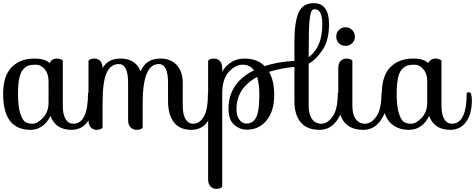

<svg xmlns="http://www.w3.org/2000/svg" viewBox="-20 -826 3033 1226"><path d="M542 -231Q543 -237 557 -237Q575 -237 575 -184Q575 -99 538.5 -48Q502 3 436 3Q335 3 302 -86Q283 -45 250 -21Q217 3 175 3Q0 3 0 -226Q0 -342 54.5 -397Q109 -452 199 -452Q268 -452 297 -423Q310 -452 343 -452Q355 -452 364.5 -448.5Q374 -445 378 -442L381 -438V-151Q381 -94 399 -65Q417 -36 448 -36Q542 -36 542 -231ZM187 -36Q219 -36 254.5 -73.5Q290 -111 290 -171V-308Q290 -355 265.5 -384Q241 -413 208 -413Q180 -413 162 -407Q144 -401 127.5 -382.5Q111 -364 103 -325.5Q95 -287 95 -226Q95 -147 109 -103Q123 -59 141 -47.5Q159 -36 187 -36Z M798 -58V-298Q798 -417 738 -417Q688 -417 661.5 -362Q635 -307 635 -168V-11Q625 3 597 3Q575 3 560 -12.5Q545 -28 545 -58V-438Q555 -452 583 -452Q605 -452 620 -436.5Q635 -421 635 -391Q669 -452 750 -452Q845 -452 878 -371Q912 -452 1005 -452Q1070 -452 1108.5 -411Q1147 -370 1147 -293V-151Q1147 -94 1165 -65Q1183 -36 1214 -36Q1254 -36 1281 -80.5Q1308 -125 1308 -231Q1309 -237 1323 -237Q1341 -237 1341 -184Q1341 -99 1304.5 -48Q1268 3 1202 3Q1128 3 1090.5 -45Q1053 -93 1053 -181V-298Q1053 -417 993 -417Q891 -417 891 -166V-11Q881 3 853 3Q830 3 814 -12.5Q798 -28 798 -58Z M1731 -220Q1731 -117 1682.5 -57.5Q1634 2 1556 2Q1510 2 1474.5 -30Q1439 -62 1439 -132Q1439 -296 1602 -377Q1576 -413 1529 -413Q1483 -413 1441 -367Q1399 -321 1399 -229V366Q1389 380 1361 380Q1339 380 1324 364.5Q1309 349 1309 319V-438Q1319 -452 1347 -452Q1369 -452 1384 -436.5Q1399 -421 1399 -391V-369Q1451 -452 1541 -452Q1622 -452 1670 -404Q1775 -438 1905 -438Q1932 -438 1932 -416L1926 -401Q1805 -401 1698 -367Q1731 -310 1731 -220ZM1636 -220Q1636 -286 1622 -335Q1490 -263 1490 -129Q1490 -85 1509 -61Q1528 -37 1554 -37Q1595 -37 1615.5 -76Q1636 -115 1636 -220Z M2137 -231Q2139 -237 2152 -237Q2170 -237 2170 -184Q2170 -107 2128 -52Q2086 3 2021 3Q1940 3 1900 -45Q1860 -93 1860 -181V-557Q1860 -686 1887 -746Q1914 -806 1982 -806Q2081 -806 2081 -672Q2081 -571 2041.5 -510Q2002 -449 1951 -419V-151Q1951 -94 1973 -65Q1995 -36 2033 -36Q2071 -36 2104 -82Q2137 -128 2137 -231ZM1951 -461Q2038 -524 2038 -671Q2038 -767 1990 -767Q1978 -767 1971.5 -759Q1965 -751 1959.5 -719Q1954 -687 1952.5 -627Q1951 -567 1951 -461Z M2144 -550Q2127 -567 2127 -592Q2127 -617 2144 -634.5Q2161 -652 2186 -652Q2211 -652 2228.5 -634.5Q2246 -617 2246 -592Q2246 -567 2228.5 -550Q2211 -533 2186 -533Q2161 -533 2144 -550ZM2416 -231Q2418 -237 2431 -237Q2449 -237 2449 -184Q2449 -107 2407 -52Q2365 3 2300 3Q2219 3 2179.5 -45Q2140 -93 2140 -181V-391Q2140 -421 2155 -436.5Q2170 -452 2192 -452Q2204 -452 2213.5 -448.5Q2223 -445 2227 -442L2230 -438V-151Q2230 -94 2252 -65Q2274 -36 2312 -36Q2350 -36 2383 -82Q2416 -128 2416 -231Z M2960 -231Q2961 -237 2975 -237Q2993 -237 2993 -184Q2993 -99 2956.5 -48Q2920 3 2854 3Q2753 3 2720 -86Q2701 -45 2668 -21Q2635 3 2593 3Q2418 3 2418 -226Q2418 -342 2472.5 -397Q2527 -452 2617 -452Q2686 -452 2715 -423Q2728 -452 2761 -452Q2773 -452 2782.5 -448.5Q2792 -445 2796 -442L2799 -438V-151Q2799 -94 2817 -65Q2835 -36 2866 -36Q2960 -36 2960 -231ZM2605 -36Q2637 -36 2672.5 -73.5Q2708 -111 2708 -171V-308Q2708 -355 2683.5 -384Q2659 -413 2626 -413Q2598 -413 2580 -407Q2562 -401 2545.5 -382.5Q2529 -364 2521 -325.5Q2513 -287 2513 -226Q2513 -147 2527 -103Q2541 -59 2559 -47.5Q2577 -36 2605 -36Z"/></svg>

Font: Sofia
Style: Regular
Weight: 400
Designer: Paula Nazal and Daniel Hernndez
Foundry: Paula Nazal, Daniel Hernndez
Version: Version 1.001